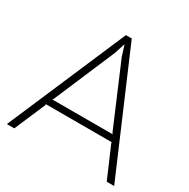

<svg xmlns="http://www.w3.org/2000/svg" viewBox="-179 -974 1122 1139"><g transform="rotate(30 382.5 -405.0)"><path d="M173.8 -261.2H589.8L584 -267.1L405.8 -686L383.8 -756.8H381.8L358.9 -686L180.2 -266.1ZM402.8 -810.1 750 0H699.2L606.9 -213.9L608.9 -217.8H154.8L157.2 -212.9L65.9 0H15.1L362.8 -810.1Z"/></g></svg>

Font: Sinkin Sans 200 X Light
Style: Regular
Weight: 200
Designer: Keith Bates
Foundry: K-Type
Version: Sinkin Sans (version 1.0)  by Keith Bates   •   © 2014   www